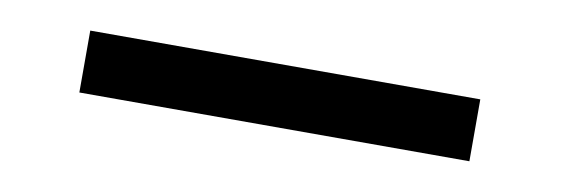

<svg xmlns="http://www.w3.org/2000/svg" viewBox="-25 -63 651 223"><g transform="rotate(10 300.5 48.5)"><path d="M70 12V85H530V12Z"/></g></svg>

Font: Fliege Mono Light
Style: Regular
Weight: 300
Version: Version 0.020;Glyphs 3.3 (3306)